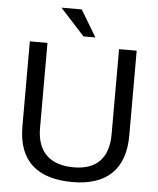

<svg xmlns="http://www.w3.org/2000/svg" viewBox="-61 -959 843 1027"><g transform="rotate(5 361.0 -446.0)"><path d="M647.9 -257.8Q647.9 -189.5 629.4 -137.9Q610.8 -86.4 575 -52.2Q539.1 -18.1 486.8 -1Q434.6 16.1 367.2 16.1Q298.3 16.1 243.9 0.2Q189.5 -15.6 151.6 -49.1Q113.8 -82.5 94 -134.3Q74.2 -186 74.2 -257.8V-713.9H168.9V-257.8Q168.9 -161.1 219.7 -112.1Q270.5 -63 367.2 -63Q458 -63 505.6 -112.1Q553.2 -161.1 553.2 -257.8V-713.9H647.9ZM335.9 -908.2 421.9 -765.1H357.9L227.1 -908.2Z"/></g></svg>

Font: XB Khoramshahr
Style: Regular
Weight: 400
Designer: Behnam
Foundry: Irmug
Version: Version 8.005 2009